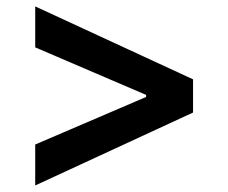

<svg xmlns="http://www.w3.org/2000/svg" viewBox="-20 -584 703 591"><path d="M574.2 -237.6 88.4 -13.1V-139.2L429.7 -285.5V-291.9L88.4 -438.2V-564.3L574.2 -339.8Z"/></svg>

Font: Inter UI Semi Bold
Style: Regular
Weight: 600
Designer: Rasmus Andersson
Foundry: rsms
Version: 3.2;8d6f07862